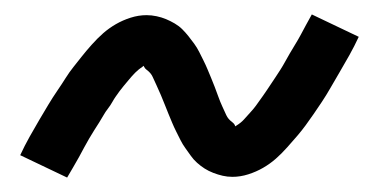

<svg xmlns="http://www.w3.org/2000/svg" viewBox="-20 -429 540 266"><path d="M73 -183 8 -214Q14 -227 21 -239.5Q28 -252 34.5 -263Q41 -274 47 -284Q53 -294 59.5 -303.5Q66 -313 71 -321Q76 -329 82 -336.5Q88 -344 93.5 -351Q99 -358 107 -367Q115 -376 123 -383Q131 -390 140.5 -395.5Q150 -401 161 -404.5Q172 -408 183 -408Q190 -408 197 -406.5Q204 -405 210 -402.5Q216 -400 222 -396.5Q228 -393 232.5 -388.5Q237 -384 241 -379Q245 -374 249 -368.5Q253 -363 256 -357Q259 -351 262 -345Q265 -339 267.5 -333Q270 -327 272.5 -321Q275 -315 277.5 -308.5Q280 -302 282.5 -295Q285 -288 288 -281.5Q291 -275 293.5 -269.5Q296 -264 301.5 -260Q307 -256 306 -250H301Q301 -251 307.5 -255Q314 -259 318 -263.5Q322 -268 327 -273.5Q332 -279 334.5 -282.5Q337 -286 339.5 -289.5Q342 -293 344.5 -296.5Q347 -300 350 -304.5Q353 -309 356 -313.5Q359 -318 362 -322.5Q365 -327 368.5 -332.5Q372 -338 375 -343.5Q378 -349 381.5 -355Q385 -361 389 -367.5Q393 -374 396.5 -380.5Q400 -387 404 -394.5Q408 -402 412 -409L477 -378Q471 -365 464 -352.5Q457 -340 450.5 -329Q444 -318 438 -307.5Q432 -297 426 -288Q420 -279 414.5 -271Q409 -263 403.5 -255.5Q398 -248 392 -241Q386 -234 378 -225Q370 -216 362 -209Q354 -202 344.5 -196.5Q335 -191 324 -187.5Q313 -184 302 -184Q295 -184 288.5 -185.5Q282 -187 275.5 -189.5Q269 -192 263.5 -195.5Q258 -199 253 -203.5Q248 -208 244.5 -213Q241 -218 237 -223.5Q233 -229 230 -235Q227 -241 224 -247Q221 -253 218.5 -259Q216 -265 213.5 -271Q211 -277 208.5 -283.5Q206 -290 203 -297Q200 -304 197 -310.5Q194 -317 191.5 -322.5Q189 -328 183.5 -332Q178 -336 179 -342H184Q184 -341 178 -337Q172 -333 167.5 -328.5Q163 -324 158.5 -318.5Q154 -313 151 -309.5Q148 -306 145.5 -302.5Q143 -299 140.5 -295.5Q138 -292 135.5 -287.5Q133 -283 129.5 -278.5Q126 -274 123.5 -269.5Q121 -265 117.5 -259.5Q114 -254 110.5 -248.5Q107 -243 103.5 -237Q100 -231 96.5 -224.5Q93 -218 89.5 -211.5Q86 -205 81.5 -197.5Q77 -190 73 -183Z"/></svg>

Font: Iosevka
Style: Italic
Weight: 400
Italic angle: -9°
Monospace: yes
Designer: Belleve Invis
Foundry: Belleve Invis
Version: Version 32.5.0; ttfautohint (v1.8.4)